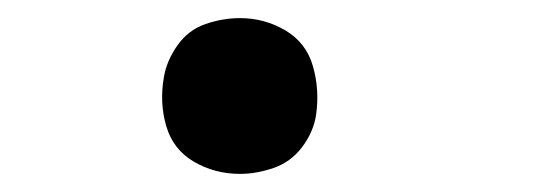

<svg xmlns="http://www.w3.org/2000/svg" viewBox="-20 -184 616 212"><path d="M245 8Q263 8 282 1.5Q301 -5 313.5 -21.5Q326 -38 329 -57Q333 -85 325.5 -111Q318 -137 295 -150.5Q272 -164 245 -164Q226 -164 207 -157.5Q188 -151 176 -134Q164 -117 161 -99Q156 -71 163.5 -45Q171 -19 194 -5.5Q217 8 245 8Z"/></svg>

Font: Iosevka Sparkle Medium Oblique
Style: Regular
Weight: 500
Italic angle: -9°
Designer: Belleve Invis
Foundry: Belleve Invis
Version: Version 4.5.0; ttfautohint (v1.8.3)